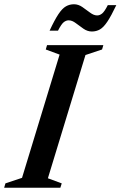

<svg xmlns="http://www.w3.org/2000/svg" viewBox="-44 -882 567 902"><path d="M236 -625.5 171 -649.5 177 -670H441.5L435.5 -649.5L357.5 -623.5L181 -44.5L246 -20.5L239.5 0H-24.5L-18.5 -20.5L59.5 -46.5ZM502.5 -858Q478.5 -807.5 460.5 -780.5Q442.5 -753.5 425.5 -743.8Q408.5 -734 387.5 -734Q367 -734 348.2 -747Q329.5 -760 312.2 -773.2Q295 -786.5 278.5 -786.5Q266.5 -786.5 255.2 -777.5Q244 -768.5 228.5 -738H189Q212.5 -788.5 230.5 -815.5Q248.5 -842.5 265.8 -852.2Q283 -862 303.5 -862Q324 -862 342.8 -849Q361.5 -836 379 -822.8Q396.5 -809.5 412.5 -809.5Q424.5 -809.5 435.8 -818.5Q447 -827.5 462.5 -858Z"/></svg>

Font: Newsreader 16pt SemiBold
Style: Italic
Weight: 600
Italic angle: -17°
Designer: Hugues Gentile
Foundry: Production Type
Version: Version 1.003; ttfautohint (v1.8.3)